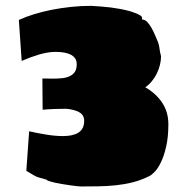

<svg xmlns="http://www.w3.org/2000/svg" viewBox="-20 -618 648 666"><path d="M564 -187Q564 -143.1 556.6 -110.6Q549.3 -78.1 538.8 -56.2Q528.3 -34.2 516.8 -22.2Q505.4 -10.3 497.1 -6.8Q470.2 6.8 441.2 14.2Q412.1 21.5 382.1 24.7Q352.1 27.8 321.3 28.3Q290.5 28.8 260.7 28.8Q257.3 28.8 247.3 27.8Q237.3 26.9 224.6 24.9Q211.9 22.9 197.8 20.8Q183.6 18.6 171.6 15.9Q159.7 13.2 151.1 10.5Q142.6 7.8 141.6 5.4Q130.4 1.5 119.4 -1Q108.4 -3.4 98.6 -9.3Q91.8 -13.2 85 -17.3Q78.1 -21.5 71.3 -25.4L81.1 -162.6Q111.3 -155.8 141.8 -150.9Q172.4 -146 198.2 -146Q214.4 -146 227.8 -148.7Q241.2 -151.4 251.2 -157.5Q261.2 -163.6 266.6 -173.8Q272 -184.1 272 -198.7Q272 -219.2 254.6 -228.8Q237.3 -238.3 210 -240.7Q189 -240.7 169.4 -240Q149.9 -239.3 127.9 -237.3L127 -345.7Q135.7 -345.7 145 -345.5Q154.3 -345.2 164.1 -345.2Q180.2 -345.2 194.8 -346.7Q209.5 -348.1 220.9 -353.3Q232.4 -358.4 239.3 -368.2Q246.1 -377.9 246.1 -395Q246.1 -407.2 240.7 -415.3Q235.4 -423.3 225.3 -428.5Q215.3 -433.6 201.9 -435.8Q188.5 -438 172.4 -438Q146.5 -438 116 -429Q85.4 -419.9 55.2 -406.7L45.4 -548.8Q68.8 -559.6 97.9 -568.6Q127 -577.6 159.2 -584Q191.4 -590.3 225.8 -594Q260.3 -597.7 294.9 -597.7Q312 -596.7 329.8 -595.5Q347.7 -594.2 364.7 -592Q381.8 -589.8 397.2 -586.9Q412.6 -584 425.3 -580.6Q424.3 -581.1 431.6 -578.9Q439 -576.7 448.2 -573.2Q457.5 -569.8 465.1 -565.4Q472.7 -561 472.7 -556.6V-550.3Q482.9 -550.3 491.2 -541.3Q499.5 -532.2 506.1 -520.3Q512.7 -508.3 517.6 -496.6Q522.5 -484.9 524.9 -479.5Q531.2 -465.8 533 -451.4Q534.7 -437 538.6 -422.9Q538.6 -408.7 534.9 -393.3Q531.2 -377.9 524.2 -363.5Q517.1 -349.1 506.8 -336.4Q496.6 -323.7 483.9 -315.4Q521.5 -293.5 542.7 -261.5Q564 -229.5 564 -187Z"/></svg>

Font: Sigmar One
Style: Regular
Weight: 400
Version: Version 1.000